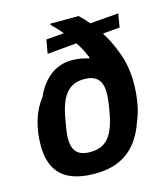

<svg xmlns="http://www.w3.org/2000/svg" viewBox="-110 -808 775 903"><g transform="rotate(-15 277.0 -356.0)"><path d="M242 12Q172 12 124 -8.5Q76 -29 52 -72.5Q28 -116 28 -182Q28 -246 45 -302.5Q62 -359 95 -400Q110 -434 129.5 -459Q149 -484 171.5 -500Q194 -516 219.5 -524Q245 -532 272 -532Q294 -532 314 -528.5Q334 -525 353 -519L357 -522Q348 -544 338 -564Q328 -584 314 -603L171 -590L183 -657L270 -664Q257 -680 244 -693.5Q231 -707 219 -719L221 -724H358Q369 -714 381 -701Q393 -688 402 -677L541 -688L530 -622L447 -615Q481 -561 504 -496Q527 -431 527 -356Q527 -307 519.5 -261Q512 -215 495 -175Q475 -114 440.5 -72Q406 -30 357 -9Q308 12 242 12ZM247 -92Q286 -92 312 -108.5Q338 -125 354.5 -159Q371 -193 380 -243Q384 -265 386.5 -280.5Q389 -296 390 -307Q391 -318 391.5 -326Q392 -334 392 -341Q392 -372 383 -391.5Q374 -411 355 -421Q336 -431 305 -431Q266 -431 240 -413.5Q214 -396 198 -362Q182 -328 173 -277Q168 -249 165 -230.5Q162 -212 161 -200.5Q160 -189 160 -179Q160 -150 169 -130.5Q178 -111 197 -101.5Q216 -92 247 -92Z"/></g></svg>

Font: Archivo SemiCondensed
Style: Bold Italic
Weight: 700
Width: 4
Italic angle: -10°
Designer: Hector Gatti
Foundry: Omnibus-Type
Version: Version 2.001